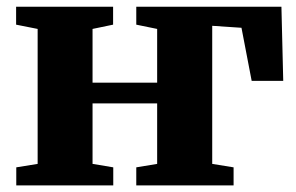

<svg xmlns="http://www.w3.org/2000/svg" viewBox="-20 -564 900 584"><path d="M29.5 0V-55L94.5 -65.5V-476L29 -489V-543.5H324V-489L261.5 -476V-312.5H458V-476L394.5 -489V-543.5H836L841.5 -318H745.5L714.5 -479.5L625.5 -485.5V-65.5L690.5 -55V0H394.5V-55L458 -65.5V-249.5H261.5V-65.5L324.5 -55V0Z"/></svg>

Font: Merriweather 48pt Black
Style: Regular
Weight: 900
Version: Version 2.100